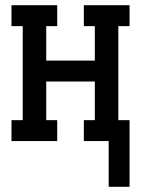

<svg xmlns="http://www.w3.org/2000/svg" viewBox="-20 -540 540 735"><path d="M396 175V0H301V-80H343V-228H157V-80H199V0H24V-80H67V-440H24V-520H199V-440H157V-308H343V-440H301V-520H476V-440H433V-80H476V175Z"/></svg>

Font: Iosevka Curly Slab Medium
Style: Regular
Weight: 500
Monospace: yes
Designer: Belleve Invis
Foundry: Belleve Invis
Version: Version 22.1.2; ttfautohint (v1.8.4)